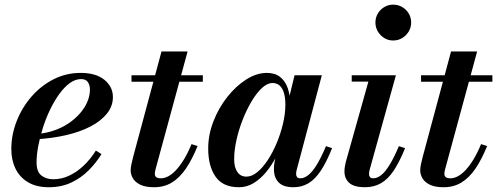

<svg xmlns="http://www.w3.org/2000/svg" viewBox="-20 -776 2087 806"><path d="M185 10Q133 10 98 -10.8Q63 -31.5 45.2 -67.8Q27.5 -104 27.5 -150Q27.5 -210 49.8 -267Q72 -324 111.8 -370Q151.5 -416 204.5 -443Q257.5 -470 318.5 -470Q383 -470 418.5 -440.8Q454 -411.5 454 -368.5Q454 -330.5 429 -299.2Q404 -268 360.2 -245.2Q316.5 -222.5 258.8 -209Q201 -195.5 135 -191.5V-213.5Q172.5 -216.5 206.2 -228Q240 -239.5 267.5 -258Q295 -276.5 315.2 -299.5Q335.5 -322.5 346.5 -348.2Q357.5 -374 357.5 -400Q357.5 -418.5 349 -431.2Q340.5 -444 320.5 -444Q296 -444 272.8 -427Q249.5 -410 228.5 -380.8Q207.5 -351.5 190 -315.2Q172.5 -279 160 -239.5Q147.5 -200 140.5 -162.5Q133.5 -125 133.5 -94Q133.5 -55.5 153.5 -39.5Q173.5 -23.5 204 -23.5Q238.5 -23.5 270.8 -38.8Q303 -54 331.5 -81Q360 -108 382.5 -144L406 -129Q384 -93 352.5 -61.2Q321 -29.5 279.5 -9.8Q238 10 185 10Z M627 10Q591.5 10 569.8 -0.2Q548 -10.5 538.2 -27Q528.5 -43.5 528.5 -61Q528.5 -71.5 531.8 -87Q535 -102.5 539 -117.5L658 -560H767.5L634.5 -71Q633 -65.5 631.5 -59Q630 -52.5 630 -45.5Q630 -27.5 655.5 -27.5Q670.5 -27.5 686.5 -36Q702.5 -44.5 719 -62Q735.5 -79.5 752 -106.5Q768.5 -133.5 784 -171L809.5 -163Q786.5 -106.5 760.2 -68Q734 -29.5 701.5 -9.8Q669 10 627 10ZM532 -433V-460H831.5V-433Z M983 10Q916 10 885 -34.2Q854 -78.5 854 -152.5Q854 -210 875.8 -266.2Q897.5 -322.5 933.8 -368.5Q970 -414.5 1013.5 -442.2Q1057 -470 1100.5 -470Q1134 -470 1155.8 -453Q1177.5 -436 1188 -405.8Q1198.5 -375.5 1198.5 -335.5Q1198.5 -306.5 1191.8 -269.8Q1185 -233 1172 -194.2Q1159 -155.5 1140 -119Q1121 -82.5 1097 -53.5Q1073 -24.5 1044.5 -7.2Q1016 10 983 10ZM1014.5 -34.5Q1037 -34.5 1060.2 -53.5Q1083.5 -72.5 1104.5 -104.8Q1125.5 -137 1142 -176.5Q1158.5 -216 1168.2 -257.8Q1178 -299.5 1178 -337Q1178 -365.5 1172 -385.8Q1166 -406 1154 -416.8Q1142 -427.5 1124 -427.5Q1102 -427.5 1079.2 -406.2Q1056.5 -385 1035.8 -350Q1015 -315 998.5 -272.8Q982 -230.5 972.5 -187.5Q963 -144.5 963 -107.5Q963 -73 976.5 -53.8Q990 -34.5 1014.5 -34.5ZM1212 10Q1169.5 10 1149.8 -10.2Q1130 -30.5 1130 -65Q1130 -73.5 1130.5 -80.5Q1131 -87.5 1132 -92.5L1148 -175L1174.5 -255L1189.5 -348.5L1216.5 -460H1331L1225 -61Q1223 -53.5 1223 -45.5Q1223 -38 1227 -32.8Q1231 -27.5 1240.5 -27.5Q1257 -27.5 1274 -40.8Q1291 -54 1309.2 -83.5Q1327.5 -113 1348.5 -162.5L1374 -154Q1351 -96 1327 -59.8Q1303 -23.5 1275 -6.8Q1247 10 1212 10Z M1511.5 10Q1466.5 10 1446.2 -8.2Q1426 -26.5 1426 -56.5Q1426 -67.5 1427.8 -77.2Q1429.5 -87 1431.5 -95.5L1526.5 -433.5H1456.5V-460H1642L1531.5 -62.5Q1530.5 -59 1529.8 -54.2Q1529 -49.5 1529 -46Q1529 -38 1533 -32.8Q1537 -27.5 1546.5 -27.5Q1563.5 -27.5 1580.2 -40.8Q1597 -54 1615.2 -83.5Q1633.5 -113 1654.5 -162.5L1680.5 -154Q1657 -96 1632.8 -59.8Q1608.5 -23.5 1579.2 -6.8Q1550 10 1511.5 10ZM1630.5 -606Q1609.5 -606 1592.8 -616.5Q1576 -627 1566 -644.2Q1556 -661.5 1556 -681.5Q1556 -702 1566 -719Q1576 -736 1592.8 -746.2Q1609.5 -756.5 1630.5 -756.5Q1651.5 -756.5 1668.8 -746.2Q1686 -736 1696 -719Q1706 -702 1706 -681.5Q1706 -661.5 1696 -644.2Q1686 -627 1668.8 -616.5Q1651.5 -606 1630.5 -606Z M1842.5 10Q1807 10 1785.2 -0.2Q1763.5 -10.5 1753.8 -27Q1744 -43.5 1744 -61Q1744 -71.5 1747.2 -87Q1750.5 -102.5 1754.5 -117.5L1873.5 -560H1983L1850 -71Q1848.5 -65.5 1847 -59Q1845.5 -52.5 1845.5 -45.5Q1845.5 -27.5 1871 -27.5Q1886 -27.5 1902 -36Q1918 -44.5 1934.5 -62Q1951 -79.5 1967.5 -106.5Q1984 -133.5 1999.5 -171L2025 -163Q2002 -106.5 1975.8 -68Q1949.5 -29.5 1917 -9.8Q1884.5 10 1842.5 10ZM1747.5 -433V-460H2047V-433Z"/></svg>

Font: Bodoni Moda 9pt SemiBold
Style: Italic
Weight: 600
Italic angle: -13°
Designer: Owen Earl
Foundry: indestructible type
Version: Version 2.004